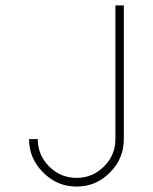

<svg xmlns="http://www.w3.org/2000/svg" viewBox="-20 -687 562 707"><path d="M436 -667V-175Q436 -103 385 -52Q334 0 262 0Q190 0 139 -52Q87 -103 87 -175H119Q119 -116 161 -74Q203 -32 262 -32Q321 -32 363 -74Q405 -116 405 -175V-667Z"/></svg>

Font: Zector
Style: Regular
Weight: 400
Designer: GGBot
Version: 0.72